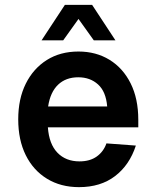

<svg xmlns="http://www.w3.org/2000/svg" viewBox="-20 -758 640 790"><path d="M305 12Q230 12 173.5 -22.5Q117 -57 86 -119.5Q55 -182 55 -267Q55 -351 86 -413.5Q117 -476 172.5 -511Q228 -546 303 -546Q375 -546 430.5 -512Q486 -478 517.5 -415Q549 -352 549 -265V-234H177Q182 -165 216.5 -129.5Q251 -94 307 -94Q350 -94 378 -114Q406 -134 418 -168L539 -159Q513 -79 453.5 -33.5Q394 12 305 12ZM178 -320H421Q416 -381 383.5 -410.5Q351 -440 302 -440Q251 -440 219 -409.5Q187 -379 178 -320ZM151 -592 247 -738H359L455 -592H366L303 -680L240 -592Z"/></svg>

Font: Geist Mono SemiBold
Style: Regular
Weight: 600
Monospace: yes
Designer: Basement.studio, Andrés Briganti, Mateo Zaragoza
Foundry: Basement.studio, Vercel, Andrés Briganti, Guido Ferreyra, Mateo Zaragoza
Version: Version 1.500; ttfautohint (v1.8.4.7-5d5b)